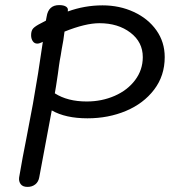

<svg xmlns="http://www.w3.org/2000/svg" viewBox="-20 -726 666 753"><path d="M626 -502Q626 -429 584.5 -374.5Q543 -320 474 -291Q405 -262 323 -262Q237 -262 183 -293L134 -31Q131 -13 118.5 -3Q106 7 88 7Q69 7 61 -4Q53 -15 55 -30Q69 -112 83 -181L109 -318Q130 -435 148 -562L144 -560Q134 -555 126 -555Q115 -555 108.5 -564.5Q102 -574 102 -588Q102 -606 110.5 -615Q119 -624 141 -635Q157 -643 160 -645L163 -661Q170 -706 212 -706Q230 -706 239 -700Q248 -694 246 -684V-681Q312 -705 382 -705Q449 -705 505 -679Q561 -653 593.5 -607Q626 -561 626 -502ZM540 -502Q540 -561 491.5 -598Q443 -635 370 -635Q315 -635 233 -602Q229 -567 222 -533L218 -508Q214 -488 211.5 -469.5Q209 -451 207 -436Q199 -381 195 -360Q245 -328 320 -328Q379 -328 429.5 -350Q480 -372 510 -412Q540 -452 540 -502Z"/></svg>

Font: Mali
Style: Italic
Weight: 400
Italic angle: -10°
Version: Version 1.000; ttfautohint (v1.6)